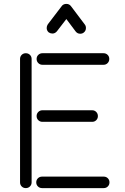

<svg xmlns="http://www.w3.org/2000/svg" viewBox="-20 -945 651 996"><path d="M300.8 -914.1 299.8 -913.1Q308.6 -924.8 324.2 -924.8Q339.4 -924.8 348.1 -913.1L419.9 -817.9Q425.8 -810.5 425.8 -799.8Q425.8 -784.7 414.1 -775.9Q406.7 -770 396 -770Q381.3 -770 372.1 -782.2L324.2 -846.2L274.9 -782.2Q265.1 -771 252 -771Q241.7 -771 232.9 -776.9Q222.2 -786.1 222.2 -799.8Q222.2 -810.1 228 -818.8ZM84 1V-639.2Q84 -651.9 92.5 -660.4Q101.1 -668.9 113.8 -668.9Q126.5 -668.9 135.3 -660.4Q144 -651.9 144 -639.2V1Q144 13.7 135.3 22.2Q126.5 30.8 113.8 30.8Q101.1 30.8 92.5 22.2Q84 13.7 84 1ZM200.2 -668.9H517.1Q529.8 -668.9 538.3 -660.4Q546.9 -651.9 546.9 -639.2Q546.9 -626.5 538.3 -617.7Q529.8 -608.9 517.1 -608.9H200.2Q187.5 -608.9 178.7 -617.7Q169.9 -626.5 169.9 -639.2Q169.9 -651.9 178.7 -660.4Q187.5 -668.9 200.2 -668.9ZM200.2 -373H458Q470.7 -373 479.2 -364.3Q487.8 -355.5 487.8 -342.8Q487.8 -330.1 479.2 -321.5Q470.7 -313 458 -313H200.2Q187.5 -313 178.7 -321.5Q169.9 -330.1 169.9 -342.8Q169.9 -355.5 178.7 -364.3Q187.5 -373 200.2 -373ZM198.2 -28.8H518.1Q530.8 -28.8 539.3 -20.3Q547.9 -11.7 547.9 1Q547.9 13.7 539.3 22.2Q530.8 30.8 518.1 30.8H198.2Q185.5 30.8 176.8 22.2Q168 13.7 168 1Q168 -11.7 176.8 -20.3Q185.5 -28.8 198.2 -28.8Z"/></svg>

Font: Beon
Style: Regular
Weight: 400
Designer: BSozoo
Foundry: BSozoo
Version: Version 1.001;PS 001.001;hotconv 1.0.70;makeotf.lib2.5.58329